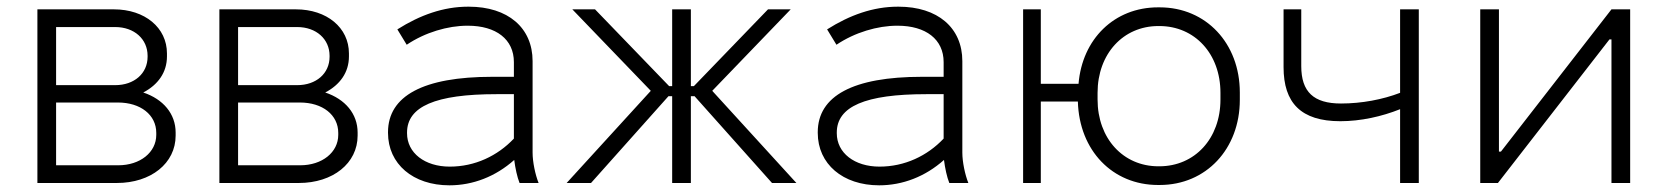

<svg xmlns="http://www.w3.org/2000/svg" viewBox="-20 -548 4994 575"><path d="M92 0H330C432 0 506 -59 506 -142V-151C506 -207 469 -251 409 -271C453 -294 480 -331 480 -379V-388C480 -465 414 -520 321 -520H92ZM148 -293V-467H325C382 -467 422 -431 422 -381V-378C422 -328 382 -293 325 -293ZM148 -53V-241H333C401 -241 448 -204 448 -150V-144C448 -92 400 -53 334 -53Z M637 0H875C977 0 1051 -59 1051 -142V-151C1051 -207 1014 -251 954 -271C998 -294 1025 -331 1025 -379V-388C1025 -465 959 -520 866 -520H637ZM693 -293V-467H870C927 -467 967 -431 967 -381V-378C967 -328 927 -293 870 -293ZM693 -53V-241H878C946 -241 993 -204 993 -150V-144C993 -92 945 -53 879 -53Z M1326 7C1396 7 1464 -19 1520 -69C1523 -45 1529 -17 1536 0H1593C1583 -25 1575 -63 1575 -91V-365C1575 -465 1501 -528 1384 -528H1382C1308 -528 1238 -503 1170 -460L1198 -414C1253 -451 1321 -471 1380 -471H1381C1466 -471 1519 -430 1519 -362V-318H1454C1248 -318 1142 -261 1142 -152V-150C1142 -57 1217 7 1326 7ZM1327 -49C1252 -49 1199 -90 1199 -149V-151C1199 -229 1284 -266 1467 -266H1519V-133C1470 -81 1402 -49 1327 -49Z M1993 0H2049V-260H2060L2292 0H2365L2113 -276L2348 -520H2280L2058 -290H2049V-520H1993V-290H1984L1762 -520H1694L1929 -276L1677 0H1750L1982 -260H1993Z M2613 7C2683 7 2751 -19 2807 -69C2810 -45 2816 -17 2823 0H2880C2870 -25 2862 -63 2862 -91V-365C2862 -465 2788 -528 2671 -528H2669C2595 -528 2525 -503 2457 -460L2485 -414C2540 -451 2608 -471 2667 -471H2668C2753 -471 2806 -430 2806 -362V-318H2741C2535 -318 2429 -261 2429 -152V-150C2429 -57 2504 7 2613 7ZM2614 -49C2539 -49 2486 -90 2486 -149V-151C2486 -229 2571 -266 2754 -266H2806V-133C2757 -81 2689 -49 2614 -49Z M3448 6H3453C3592 6 3693 -102 3693 -249V-271C3693 -418 3592 -526 3453 -526H3448C3317 -526 3221 -431 3210 -297H3097V-520H3044V0H3097V-244H3208C3212 -97 3312 6 3448 6ZM3449 -50C3344 -50 3267 -133 3267 -250V-270C3267 -387 3344 -470 3449 -470H3452C3558 -470 3635 -387 3635 -270V-250C3635 -133 3558 -50 3452 -50Z M4173 0H4229V-520H4173V-270C4121 -250 4058 -238 3996 -238C3914 -238 3877 -273 3877 -350V-520H3824V-347C3824 -240 3876 -185 3994 -185C4055 -185 4118 -199 4173 -221Z M4413 0H4466L4800 -430H4806V0H4862V-520H4806L4475 -94H4469V-520H4413Z"/></svg>

Font: Fixel Display Light
Style: Regular
Weight: 300
Designer: AlfaBravo + MacPaw
Foundry: Kyrylo Tkachov, Marchela Mozhyna, Serhii Makarenko, Maria Weinstein, Zakhar Kryvoshyya
Version: Version 1.211